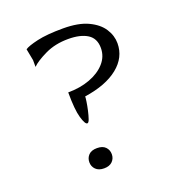

<svg xmlns="http://www.w3.org/2000/svg" viewBox="-114 -706 754 803"><g transform="rotate(-20 263.0 -304.5)"><path d="M213 -201Q203 -201 192.5 -237Q182 -273 182 -350Q235 -350 278.5 -366Q322 -382 348 -411Q374 -440 374 -478Q374 -521 343 -540.5Q312 -560 258 -560Q200 -560 155 -538.5Q110 -517 90 -497V-527L80 -579Q94 -589 137.5 -599Q181 -609 253 -609Q321 -609 363.5 -589Q406 -569 426 -538Q446 -507 446 -473Q446 -410 392.5 -367Q339 -324 243 -310Q243 -304 240.5 -287Q238 -270 233.5 -250Q229 -230 224 -215.5Q219 -201 213 -201ZM215 0Q191 0 178 -13Q165 -26 165 -45Q165 -64 177.5 -77Q190 -90 215 -90Q240 -90 252.5 -77Q265 -64 265 -45Q265 -26 252 -13Q239 0 215 0Z"/></g></svg>

Font: Red Rose Light
Style: Regular
Weight: 300
Designer: Jaikishan Patel
Version: Version 1.001; ttfautohint (v1.8.3)